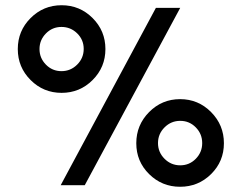

<svg xmlns="http://www.w3.org/2000/svg" viewBox="-20 -707 924 734"><path d="M609 -220Q584 -195 584 -160Q584 -125 609 -100Q634 -75 669 -75Q704 -75 728.5 -100Q753 -125 753 -160Q753 -195 728.5 -220Q704 -245 669 -245Q634 -245 609 -220ZM668.5 -328Q738 -328 787 -278.5Q836 -229 836 -159.5Q836 -90 787 -41.5Q738 7 668.5 7Q599 7 550 -41.5Q501 -90 501 -159.5Q501 -229 550 -278.5Q599 -328 668.5 -328ZM215 -604Q180 -604 155.5 -579Q131 -554 131 -519.5Q131 -485 155.5 -460Q180 -435 215 -435Q250 -435 275 -460Q300 -485 300 -520Q300 -555 275 -579.5Q250 -604 215 -604ZM215.5 -687Q285 -687 334 -638Q383 -589 383 -519.5Q383 -450 334 -401Q285 -352 215.5 -352Q146 -352 97 -401Q48 -450 48 -519.5Q48 -589 97 -638Q146 -687 215.5 -687ZM304 1H212L576 -677H669Z"/></svg>

Font: Hind Jalandhar Medium
Style: Regular
Weight: 500
Designer: Namrata Goyal
Foundry: Indian Type Foundry
Version: Version 0.702;PS 1.0;hotconv 1.0.81;makeotf.lib2.5.63406